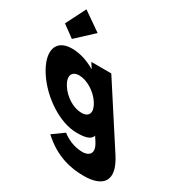

<svg xmlns="http://www.w3.org/2000/svg" viewBox="-409 -1022 1396 1475"><g transform="rotate(30 289.5 -284.5)"><path d="M166.1 126C301.1 251 439.6 275 546.6 275C721.6 275 791 186 679.6 14L338.2 -513H161.2L191 -467H188C120.8 -506 51.5 -528 -16.5 -528C-166.5 -528 -192.5 -406 -95.3 -256C1.8 -106 185.2 15 335.2 15C405.2 15 458.7 5 469.5 -37L494.2 1C553.1 92 495.9 121 446.9 121C369.9 121 304.2 86 265.1 55ZM92.7 -256C46.7 -327 67.3 -377 134.3 -377C200.3 -377 285.7 -327 331.7 -256C377 -186 359.4 -136 290.4 -136C218.4 -136 138 -186 92.7 -256ZM-162.2 -668 -56.3 -591 92.3 -729 -73.2 -844Z"/></g></svg>

Font: Hussar
Style: BdOpOblSeven
Weight: 700
Foundry: Cannot Into Space Fonts
Version: Version 2.00